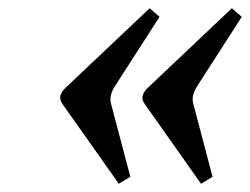

<svg xmlns="http://www.w3.org/2000/svg" viewBox="-20 -484 608 467"><path d="M332 -231Q318 -250 339 -270L544 -464L568 -443L458 -272Q445 -250 450 -232L497 -54L469 -37ZM132 -231Q118 -250 139 -270L344 -464L368 -443L258 -272Q245 -250 250 -232L297 -54L269 -37Z"/></svg>

Font: Lingua Franca
Style: Bold Italic
Weight: 700
Italic angle: -13°
Version: Version 1.19